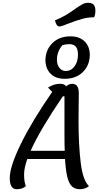

<svg xmlns="http://www.w3.org/2000/svg" viewBox="-20 -1336 714 1379"><path d="M545 -589 544 -470Q544 -296 559.5 -168.5Q575 -41 619 1Q591 23 554 23Q519 23 497.5 3.5Q476 -16 464 -63Q452 -110 447 -194H176Q153 -129 153 -83Q153 -29 166 1Q151 13 135.5 18Q120 23 98 23Q75 23 62.5 2.5Q50 -18 50 -57Q50 -139 129.5 -302Q209 -465 355 -676L325 -707Q348 -721 367.5 -727.5Q387 -734 411 -734Q447 -734 454 -715Q473 -734 498 -734Q522 -734 534 -717.5Q546 -701 546 -665Q546 -618 545 -589ZM445 -253Q443 -290 443 -378V-644H431Q266 -401 200 -253ZM306 -903Q308 -980 357.5 -1027.5Q407 -1075 486 -1075Q550 -1075 587 -1039.5Q624 -1004 625 -942Q624 -866 574.5 -818Q525 -770 445 -770Q381 -770 344.5 -805.5Q308 -841 306 -903ZM540 -943Q540 -982 525.5 -1000Q511 -1018 480 -1019Q455 -1019 429 -1012Q389 -967 389 -907Q389 -872 406.5 -849Q424 -826 452 -826Q490 -826 515 -859Q540 -892 540 -943ZM375 -1190Q420 -1208 452.5 -1227.5Q485 -1247 521 -1273Q554 -1296 573 -1306Q592 -1316 614 -1316Q665 -1316 665 -1261Q665 -1229 656 -1212Q610 -1212 567 -1199.5Q524 -1187 469 -1166Q464 -1164 441 -1155Q418 -1146 407 -1146Q384 -1146 375 -1190Z"/></svg>

Font: Lemonada Light
Style: Regular
Weight: 300
Designer: Mohamed Gaber (Arabic) Eduardo Tunni (Latin)
Foundry: Kief Type Foundry
Version: Version 3.006